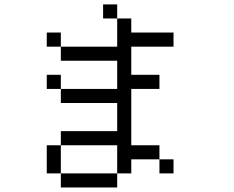

<svg xmlns="http://www.w3.org/2000/svg" viewBox="-20 -832 1040 852"><path d="M750 -62.5V-125H687.5V-62.5ZM687.5 -437.5V-500H562.5Q562.5 -500 562.5 -625H750V-687.5H562.5V-750H500Q500 -750 500 -625H250V-562.5H500Q500 -562.5 500 -437.5H250V-375H500Q500 -375 500 -250H250V-187.5H187.5Q187.5 -187.5 187.5 -62.5H250V0H500V-62.5H250Q250 -62.5 250 -187.5H500Q500 -187.5 500 -62.5H562.5V-125H687.5V-187.5H562.5Q562.5 -187.5 562.5 -437.5ZM250 -437.5V-500H187.5V-437.5ZM250 -625V-687.5H187.5V-625ZM500 -750V-812.5H437.5V-750Z"/></svg>

Font: Unifont
Style: Regular
Weight: 500
Version: Version 15.1.04